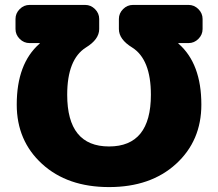

<svg xmlns="http://www.w3.org/2000/svg" viewBox="-20 -750 886 780"><path d="M746 -730Q769 -730 786 -713Q803 -696 803 -673V-632Q803 -609 786 -592Q769 -575 746 -575H705Q704 -575 704 -574L706 -572Q798 -491 798 -325Q798 -178 695 -84Q592 10 423 10Q254 10 151 -84Q48 -178 48 -325Q48 -491 140 -572L142 -574Q142 -575 141 -575H100Q77 -575 60 -592Q43 -609 43 -632V-673Q43 -696 60 -713Q77 -730 100 -730H326Q349 -730 366 -713Q383 -696 383 -673V-632Q383 -590 329 -557Q253 -509 253 -365Q253 -155 423 -155Q593 -155 593 -365Q593 -509 517 -557Q463 -590 463 -632V-673Q463 -696 480 -713Q497 -730 520 -730Z"/></svg>

Font: Rounded Mplus 1c Black
Style: Regular
Weight: 900
Version: Version 1.059.20150529